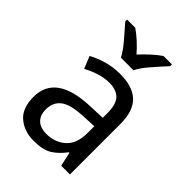

<svg xmlns="http://www.w3.org/2000/svg" viewBox="-225 -868 981 981"><g transform="rotate(45 265.5 -378.0)"><path d="M272 -544.9C205.6 -544.9 143.1 -524.4 98.1 -499L125 -433.1C166 -454.6 214.8 -474.1 267.1 -474.1C299.8 -474.1 324.7 -465.3 342.8 -448.2C360.4 -430.7 369.1 -399.4 369.1 -355V-323.2L284.2 -319.8C120.1 -314.5 43 -255.9 43 -148.9C43 -94.2 58.1 -54.2 88.4 -28.8C118.7 -2.9 156.7 9.8 202.1 9.8C244.6 9.8 278.3 2.9 302.2 -11.2C326.2 -25.4 349.1 -46.9 371.1 -76.2H375L392.1 0H455.1V-365.2C455.1 -490.2 394.5 -544.9 272 -544.9ZM369.1 -213.9C369.1 -162.1 355 -123.5 327.1 -98.6C299.3 -73.7 264.6 -61 223.1 -61C169.9 -61 132.8 -87.9 132.8 -147.9C132.8 -182.1 144.5 -208.5 168.5 -227.1C192.4 -245.6 234.9 -256.3 295.9 -258.8L369.1 -262.2ZM365.2 -766.1C331.5 -743.2 296.9 -710.4 262.2 -673.8C231 -710.4 194.3 -743.2 161.1 -766.1H102.1V-752.9C119.1 -733.9 139.6 -710 163.6 -682.1C187.5 -654.3 205.6 -628.9 217.8 -606H308.1C319.3 -628.9 337.4 -654.3 362.3 -682.1C386.7 -710 407.7 -733.9 425.8 -752.9V-766.1Z"/></g></svg>

Font: Avrile Sans
Style: Regular
Weight: 400
Designer: Monotype Design Team, Google (font), Stefan Peev (BGR Cyrillic), Cristiano Sobral (main changes)
Foundry: The Avrile Sans Project Authors
Version: Version 3.110